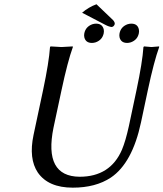

<svg xmlns="http://www.w3.org/2000/svg" viewBox="-20 -864 761 894"><path d="M372.6 -709Q378.9 -739.7 409.7 -751Q418.9 -753.9 427.2 -753.9Q456.5 -753.9 462.9 -727.5Q464.8 -718.3 462.9 -709Q456.5 -678.2 425.8 -667Q416.5 -664.1 408.2 -664.1Q378.9 -664.1 372.6 -690.4Q370.6 -699.7 372.6 -709ZM536.6 -709Q543 -739.7 573.7 -751Q583 -753.9 591.3 -753.9Q620.6 -753.9 626.5 -727.5Q628.4 -718.3 626.5 -709Q620.1 -678.2 589.4 -667Q580.1 -664.1 572.3 -664.1Q543 -664.1 536.6 -690.4Q534.7 -699.7 536.6 -709ZM615.7 -444.8Q643.1 -574.2 647.9 -645L650.9 -647.9Q652.8 -647.9 685.1 -645L720.7 -647.9L721.2 -645Q696.8 -577.6 668.5 -444.8L636.7 -294.9Q596.2 -104.5 496.1 -37.1Q425.3 9.8 318.8 9.8Q205.1 9.8 156.2 -60.5Q112.8 -125 136.2 -235.8L180.7 -444.8Q208 -574.2 212.9 -645L215.8 -647.9Q217.8 -647.9 266.1 -645L318.8 -647.9L319.3 -645Q294.9 -577.6 266.6 -444.8L229 -269Q183.1 -42.5 350.6 -41Q493.7 -41 547.9 -167Q564.9 -207.5 580.1 -276.9ZM429.2 -844.2 506.8 -770Q515.6 -759.8 514.2 -751.5Q510.3 -739.7 500 -738.3Q487.3 -739.3 469.2 -749L362.3 -804.7Q392.1 -830.6 429.2 -844.2Z"/></svg>

Font: Linux Biolinum Capitals O
Style: Italic Samll Caps
Weight: 400
Italic angle: -12°
Designer: Philipp H. Poll
Foundry: Philipp H. Poll
Version: Version 0.6.2